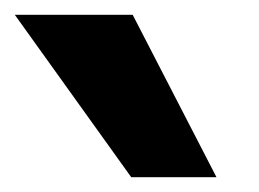

<svg xmlns="http://www.w3.org/2000/svg" viewBox="-160 -874 349 259"><path d="M19 -854 132 -635H17L-140 -854Z"/></svg>

Font: Montserrat arm2 Medium
Style: Regular
Weight: 500
Designer: Julieta Ulanovsky
Foundry: Julieta Ulanovsky
Version: Version 6.000